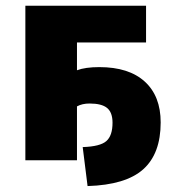

<svg xmlns="http://www.w3.org/2000/svg" viewBox="-20 -544 597 654"><path d="M318.4 -315.4Q418.9 -315.4 473.1 -266.1Q527.3 -216.8 527.3 -127Q527.3 -20.5 467.8 32.7Q408.2 85.9 278.3 89.8L261.7 -43Q321.3 -44.9 342.3 -63.5Q363.3 -82 363.3 -126Q363.3 -161.1 344.7 -176.3Q326.2 -191.4 285.2 -191.4Q259.8 -191.4 242.2 -181.6V2H66.4V-524.4H477.5V-399.4H242.2V-304.7Q270.5 -315.4 318.4 -315.4Z"/></svg>

Font: Gen Shin Gothic Heavy
Style: Bold
Weight: 900
Designer: [Source Han Sans]
Ryoko NISHIZUKA  (kana & ideographs); Paul D. Hunt (Latin, Greek & Cyrillic); Wenlong ZHANG  (bopomofo
Version: Version 1.002.20150607